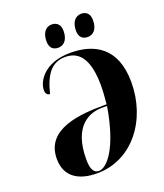

<svg xmlns="http://www.w3.org/2000/svg" viewBox="-165 -1033 987 1152"><g transform="rotate(-20 328.0 -456.5)"><path d="M482 -778C512 -778 545 -799 545 -863C545 -904 523 -923 491 -923C451 -923 427 -889 427 -838C427 -797 448 -778 482 -778ZM294 -778C323 -778 357 -799 357 -863C357 -904 334 -923 302 -923C262 -923 239 -889 239 -838C239 -797 260 -778 294 -778ZM255 10C481 10 634 -194 634 -434C634 -660 497 -725 349 -725C184 -725 124 -625 124 -568C124 -547 134 -534 151 -534C181 -656 228 -712 313 -712C417 -712 455 -620 456 -480C456 -445 453 -403 449 -360H439C280 -360 56 -345 56 -154C56 -37 141 10 255 10ZM270 0C236 0 221 -30 221 -91C221 -307 337 -350 417 -350H448C405 -91 320 0 270 0Z"/></g></svg>

Font: Noto Serif Display Condensed Black
Style: Italic
Weight: 900
Width: 3
Italic angle: -12°
Designer: Monotype Design Team
Foundry: Monotype Imaging Inc.
Version: Version 2.009